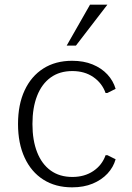

<svg xmlns="http://www.w3.org/2000/svg" viewBox="-20 -802 571 832"><path d="M292.5 9.8Q220.2 9.8 167.7 -23.7Q115.2 -57.1 86.7 -118.9Q58.1 -180.7 58.1 -264.6Q58.1 -349.1 86.7 -410.4Q115.2 -471.7 167.7 -505.1Q220.2 -538.6 292.5 -538.6Q342.8 -538.6 381.3 -522.7Q419.9 -506.8 445.3 -479.5Q470.7 -452.1 481 -417L444.8 -398.9H437.5Q422.4 -441.9 384.5 -468Q346.7 -494.1 293.5 -494.1Q238.3 -494.1 199.7 -466.3Q161.1 -438.5 140.9 -387Q120.6 -335.4 120.6 -264.6Q120.6 -193.8 140.9 -142.3Q161.1 -90.8 199.7 -63Q238.3 -35.2 293.5 -35.2Q346.2 -35.2 384.3 -60.8Q422.4 -86.4 437.5 -129.4H445.8L481 -111.8Q471.2 -77.1 445.8 -49.8Q420.4 -22.5 381.6 -6.3Q342.8 9.8 292.5 9.8ZM269 -604.5 370.1 -781.7H445.3L309.1 -604.5Z"/></svg>

Font: Comme ExtraLight
Style: Regular
Weight: 250
Version: Version 1.000;gftools[0.9.27]